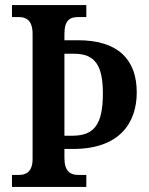

<svg xmlns="http://www.w3.org/2000/svg" viewBox="-20 -734 585 754"><path d="M27 0H319V-47H287C257 -47 233 -61 233 -113V-149H267C450 -149 517 -252 517 -371C517 -501 443 -576 286 -576H233V-601C233 -655 255 -667 287 -667H319V-714H27V-667H54C82 -667 108 -655 108 -601V-110C108 -59 82 -47 54 -47H27ZM264 -201H233V-523H271C354 -523 384 -476 384 -367C384 -244 349 -201 264 -201Z"/></svg>

Font: Noto Serif Myanmar Condensed SemiBold
Style: Regular
Weight: 600
Width: 3
Designer: Ben Mitchell and the Monotype Design Team
Foundry: Monotype Imaging Inc.
Version: Version 2.106